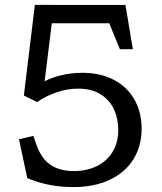

<svg xmlns="http://www.w3.org/2000/svg" viewBox="-20 -750 660 782"><path d="M91 -24.8 57.3 -182.8 116 -196.5 128.3 -160.8Q140.7 -125.2 160.4 -101.5Q180.2 -77.8 210 -65.6Q239.8 -53.3 280.8 -53.3Q332.5 -53.3 373.4 -72.9Q414.3 -92.5 438 -130.5Q461.7 -168.5 461.7 -221.7Q461.7 -266.3 444.3 -304.3Q427 -342.3 390.2 -365.7Q353.3 -389 298.3 -389Q254 -389 209.4 -373.6Q164.8 -358.2 131.2 -334.2L77.2 -361L122 -730.2H200.2L158.3 -391.3L143.7 -409.3Q179.2 -430.8 223.9 -442.2Q268.7 -453.5 314.7 -453.5Q389 -453.5 443.8 -424.8Q498.5 -396 527.7 -344.3Q556.8 -292.7 556.8 -225.3Q556.8 -155 523.3 -101.2Q489.8 -47.5 426.9 -17.8Q364 12 278.3 12Q223.5 12 175.8 1.8Q128.2 -8.3 91 -24.8ZM414 -682.2 444.8 -655.3H141.7L130.3 -730H491L521 -549.7H468.2Z"/></svg>

Font: Monaspace Xenon Var ExtraLight
Style: Regular
Weight: 200
Designer: Riley Cran and the Lettermatic Team
Version: Version 1.200 (Monaspace Xenon Var)